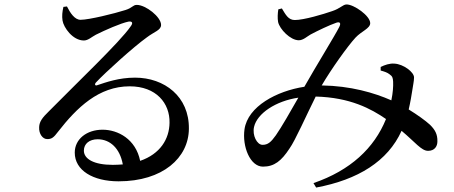

<svg xmlns="http://www.w3.org/2000/svg" viewBox="-20 -777 2040 863"><path d="M532 -38C518 -37 503 -36 487 -36C401 -36 357 -63 357 -100C357 -131 382 -151 419 -151C475 -151 519 -110 532 -38ZM513 38C712 38 828 -68 829 -198C831 -343 719 -428 587 -428C514 -428 456 -407 417 -394C408 -390 403 -398 412 -407C453 -451 580 -566 640 -609C674 -635 704 -641 704 -665C704 -701 635 -755 595 -755C577 -755 576 -742 544 -732C494 -716 380 -688 342 -688C316 -688 296 -718 281 -748L265 -746C260 -724 258 -705 261 -685C266 -653 307 -595 357 -595C376 -595 392 -611 411 -621C451 -641 523 -673 558 -680C572 -682 581 -676 567 -658C520 -589 322 -401 199 -276C170 -248 157 -230 156 -206C154 -174 173 -152 191 -152C211 -151 221 -158 241 -185C326 -294 424 -389 563 -389C682 -389 744 -313 742 -225C741 -152 700 -85 610 -54C590 -152 510 -194 441 -194C370 -194 316 -152 316 -91C316 -11 398 38 513 38Z M1389 46 1401 66C1589 31 1723 -52 1785 -189C1846 -138 1874 -99 1904 -99C1934 -99 1946 -120 1946 -141C1947 -174 1935 -194 1913 -216C1891 -236 1856 -261 1817 -285C1825 -319 1830 -351 1833 -370C1836 -392 1841 -412 1841 -429C1841 -453 1793 -489 1753 -491C1732 -493 1709 -485 1691 -476V-460C1709 -455 1721 -451 1731 -443C1744 -434 1746 -427 1747 -410C1748 -389 1746 -359 1739 -326C1662 -360 1556 -391 1426 -393C1468 -465 1542 -569 1578 -608C1605 -637 1644 -649 1644 -673C1644 -706 1571 -757 1538 -757C1521 -757 1510 -739 1473 -727C1433 -713 1346 -687 1305 -687C1276 -687 1264 -711 1247 -739L1231 -735C1228 -717 1227 -695 1230 -678C1237 -646 1285 -596 1323 -596C1343 -596 1360 -613 1376 -622C1408 -639 1460 -664 1492 -675C1507 -680 1514 -674 1505 -656C1486 -618 1397 -474 1348 -387C1224 -368 1094 -299 1079 -196C1068 -119 1104 -28 1162 -28C1213 -28 1245 -54 1281 -109C1307 -145 1357 -259 1399 -343C1554 -339 1648 -288 1715 -242C1662 -111 1555 -11 1389 46ZM1321 -338C1288 -280 1244 -203 1220 -169C1198 -138 1184 -126 1160 -126C1135 -126 1113 -169 1122 -207C1136 -267 1219 -323 1321 -338Z"/></svg>

Font: GenKiMin2 TW SB
Style: Regular
Weight: 600
Version: Version 2.100;PS 2.1;hotconv 16.6.51;makeotf.lib2.5.65220 DE